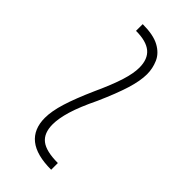

<svg xmlns="http://www.w3.org/2000/svg" viewBox="24 -624 648 648"><g transform="rotate(-45 348.0 -300.0)"><path d="M65 -231Q65 -301 92.5 -335.5Q120 -370 174 -370Q206 -370 249.5 -356.5Q293 -343 356 -315Q415 -288 453.5 -276Q492 -264 519 -264Q560 -264 579.5 -287.5Q599 -311 599 -360H631Q631 -309 615.5 -280.5Q600 -252 574.5 -241Q549 -230 522 -230Q490 -230 446.5 -243.5Q403 -257 340 -285Q282 -313 243.5 -324.5Q205 -336 177 -336Q135 -336 116 -311.5Q97 -287 97 -231Z"/></g></svg>

Font: M PLUS 2 Thin ExtraLight
Style: Regular
Weight: 250
Version: Version 1.001